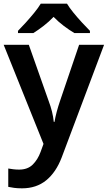

<svg xmlns="http://www.w3.org/2000/svg" viewBox="-20 -786 587 1046"><path d="M0 -542H137L245 -236Q256 -207 263 -179Q270 -151 273 -122H277Q281 -147 289 -177Q297 -207 307 -236L411 -542H547L316 72Q285 153 231.5 196.5Q178 240 100 240Q75 240 57 237.5Q39 235 25 232V132Q36 134 51.5 136Q67 138 84 138Q131 138 158.5 110.5Q186 83 201 42L217 -2ZM345 -766Q358 -744 380.5 -716.5Q403 -689 427 -663Q451 -637 470 -618V-606H385Q358 -622 328 -644.5Q298 -667 272 -694Q246 -667 217.5 -645Q189 -623 162 -606H78V-618Q97 -637 120.5 -663Q144 -689 166.5 -716.5Q189 -744 202 -766Z"/></svg>

Font: Noto Sans Sinhala UI SemiBold
Style: Regular
Weight: 600
Designer: Jelle Bosma - Monotype Design Team
Foundry: Monotype Imaging Inc.
Version: Version 2.006; ttfautohint (v1.8.4.7-5d5b)